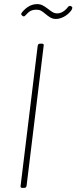

<svg xmlns="http://www.w3.org/2000/svg" viewBox="-20 -912 371 932"><path d="M80 -10 163 -690Q165 -700 174 -700H184Q194 -700 192 -690L109 -10Q107 0 98 0H88Q78 0 80 -10ZM201 -844Q188 -855 179 -860Q170 -865 157 -865Q141 -865 129.5 -859.5Q118 -854 103 -837Q97 -829 89 -835L87 -837Q83 -840 83 -843Q83 -847 86 -851Q119 -892 160 -892Q175 -892 186 -886.5Q197 -881 213 -869Q228 -857 237 -852Q246 -847 257 -847Q286 -847 310 -878Q313 -882 317 -883Q321 -884 324 -882L328 -880Q331 -879 331 -874Q331 -869 325 -860Q309 -840 289 -830Q269 -820 252 -820Q237 -820 225.5 -826.5Q214 -833 201 -844Z"/></svg>

Font: Barlow Semi Condensed Thin
Style: Italic
Weight: 250
Width: 4
Italic angle: -7°
Designer: Jeremy Tribby
Foundry: Tribby Type
Version: Version 1.408